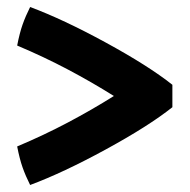

<svg xmlns="http://www.w3.org/2000/svg" viewBox="-20 -618 541 548"><path d="M66 -90Q53 -116 44.5 -140Q36 -164 29 -200Q105 -232 174 -268.5Q243 -305 305 -344Q243 -383 174 -419.5Q105 -456 29 -488Q36 -524 44.5 -548Q53 -572 66 -598Q160 -563 282 -496.5Q404 -430 472 -376V-312Q404 -258 282 -191.5Q160 -125 66 -90Z"/></svg>

Font: Atma
Style: Bold
Weight: 700
Designer: Gregori Vincens, Jeremie Hornus, Riccardo Olocco, Yoann Minet.
Foundry: black foundry
Version: Version 1.102;PS 1.100;hotconv 1.0.86;makeotf.lib2.5.63406